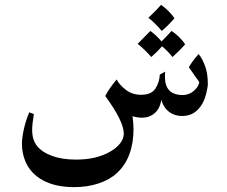

<svg xmlns="http://www.w3.org/2000/svg" viewBox="-20 -485 933 788"><path d="M833 -140Q833 -128 826 -99.5Q819 -71 803 -48Q775 -9 728 -9Q692 -9 668 -31Q655 -43 648.5 -58Q642 -73 642 -76Q636 -33 606 -14Q588 -2 563 -2Q545 -2 524 -8Q528 26 528 44Q528 102 511 148Q494 194 460 225Q430 253 384 268Q339 283 284 283Q208 283 156 255Q105 227 84 177Q70 143 70 105Q70 82 77.5 47Q85 12 100 -24L119 -17Q112 25 112 48Q112 89 132 114Q153 140 194 155Q235 170 292 170Q375 170 431 138Q458 123 473 103.5Q488 84 488 63Q488 13 412 -91Q427 -121 459 -159Q468 -139 495 -117.5Q522 -96 559 -96Q601 -96 617.5 -121Q634 -146 636 -179L658 -191Q657 -183 657 -169Q657 -95 730 -95Q756 -95 775.5 -112Q795 -129 798 -148L755 -209Q772 -238 795 -263Q809 -247 821 -216Q833 -185 833 -140ZM589 -412Q620 -441 641 -465Q656 -455 671.5 -439.5Q687 -424 696 -410Q672 -382 644 -358Q617 -390 589 -412ZM740 -303Q721 -281 688 -251Q669 -275 645 -295Q629 -276 601 -251Q575 -281 545 -305Q583 -343 597 -358Q619 -343 643 -315Q673 -345 684 -358Q700 -348 715.5 -332.5Q731 -317 740 -303Z"/></svg>

Font: Mirza
Style: Regular
Weight: 400
Designer: Arabic design by Kourosh Beigpour, Latin design by Eduardo Tunni, engineering by Lasse Fister
Version: Version 1.000